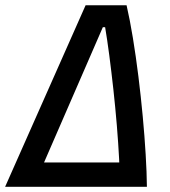

<svg xmlns="http://www.w3.org/2000/svg" viewBox="-43 -714 649 734"><path d="M-23.4 0 284.2 -693.8H440.9Q453.6 -638.7 465.1 -568.6Q476.6 -498.5 486.1 -421.9Q495.6 -345.2 502.7 -268.8Q509.8 -192.4 513.9 -123.3Q518.1 -54.2 518.6 0H415Q415.5 -44.9 412.4 -106Q409.2 -167 403.6 -235.4Q397.9 -303.7 390.4 -372.3Q382.8 -440.9 374.8 -502.4Q366.7 -564 358.9 -609.9H350.1L85 0ZM50.3 0 66.9 -92.8H467.3L450.7 0Z"/></svg>

Font: Cascadia Code PL
Style: Italic
Weight: 400
Italic angle: -10°
Monospace: yes
Designer: Aaron Bell
Foundry: Saja Typeworks
Version: Version 2404.023